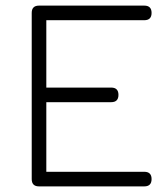

<svg xmlns="http://www.w3.org/2000/svg" viewBox="-20 -664 600 684"><path d="M119 0Q93 0 93 -26V-618Q93 -644 119 -644H494Q520 -644 520 -618Q520 -592 494 -592H145V-352H376Q402 -352 402 -326Q402 -300 376 -300H145V-52H494Q520 -52 520 -26Q520 0 494 0Z"/></svg>

Font: Jura
Style: Regular
Weight: 400
Designer: Daniel Johnson, Alexei Vanyashin
Foundry: Daniel Johnson
Version: Version 5.103